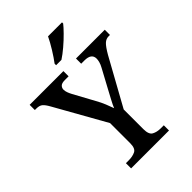

<svg xmlns="http://www.w3.org/2000/svg" viewBox="-266 -1053 1175 1175"><g transform="rotate(-45 321.0 -465.5)"><path d="M160 0V-45H185Q218 -45 241.5 -56.5Q265 -68 265 -112V-287L80 -616Q64 -645 50 -657Q36 -669 9 -669H-4V-714H288V-669H256Q229 -669 218.5 -658.5Q208 -648 208 -633Q208 -620 213.5 -605.5Q219 -591 225 -580L299 -444Q316 -414 327.5 -385.5Q339 -357 347 -334Q356 -356 372.5 -386.5Q389 -417 406 -449L468 -564Q478 -582 482 -597.5Q486 -613 486 -624Q486 -669 425 -669H397V-714H646V-669H634Q612 -669 594.5 -652.5Q577 -636 551 -591L383 -287V-116Q383 -70 406 -57.5Q429 -45 461 -45H488V0ZM282 -784Q304 -813 330 -855Q356 -897 372 -931H493V-921Q480 -904 451.5 -875Q423 -846 389.5 -817.5Q356 -789 328 -771H282Z"/></g></svg>

Font: Noto Serif Sinhala Medium
Style: Regular
Weight: 500
Designer: Jelle Bosma - Monotype Design Team
Foundry: Monotype Imaging Inc.
Version: Version 2.007; ttfautohint (v1.8.4.7-5d5b)